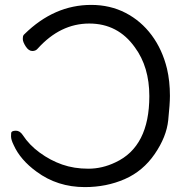

<svg xmlns="http://www.w3.org/2000/svg" viewBox="-20 -739 765 783"><path d="M326 24Q214 24 129 -39Q63 -87 36 -147Q25 -169 25 -183Q25 -185 25.5 -195.5Q26 -206 45 -206Q61 -206 73 -188Q99 -148 142 -116.5Q185 -85 233.5 -68Q282 -51 340 -51Q397 -51 451 -77Q589 -141 589 -347Q589 -466 530 -546Q461 -643 344 -643Q226 -643 134 -541Q126 -531 112 -531Q97 -531 85 -549.5Q73 -568 73 -580Q73 -581 73.5 -588Q74 -595 80 -600Q201 -719 352 -719Q429 -719 492 -686.5Q555 -654 598.5 -595.5Q642 -537 661 -459Q673 -408 673 -348Q673 -316 666 -248.5Q659 -181 611 -111Q563 -41 488.5 -8.5Q414 24 326 24Z"/></svg>

Font: LXGW WenKai Medium
Style: Regular
Weight: 500
Designer: LXGW / Fontworks Inc.
Foundry: LXGW / Fontworks Inc.
Version: Version 1.501; October 10, 2024